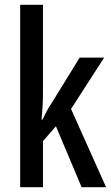

<svg xmlns="http://www.w3.org/2000/svg" viewBox="-20 -780 464 800"><path d="M159 -396V-760H64V0H159V-192L213 -254L320 0H422L276 -326L414 -540H312L193 -347C179 -327 170 -308 157 -282H153C157 -320 159 -355 159 -396Z"/></svg>

Font: Noto Sans Gurmukhi UI ExtraCondensed Medium
Style: Regular
Weight: 500
Width: 2
Designer: Jelle Bosma - Monotype Design Team
Foundry: Monotype Imaging Inc.
Version: Version 2.004